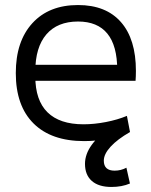

<svg xmlns="http://www.w3.org/2000/svg" viewBox="-20 -550 600 762"><path d="M314 10Q183.7 10 113.2 -60Q42.7 -130 42.7 -260Q42.7 -386 108.5 -458Q174.3 -530 289.7 -530Q400.7 -530 460 -462.3Q519.4 -394.7 519.4 -268.7Q519.4 -258.7 519 -247.6Q518.7 -236.6 518 -229.3H86V-292.7H460L445.3 -272Q445.3 -368.6 406.1 -416.6Q367 -464.6 289.7 -464.6Q208 -464.6 164 -413.5Q120.1 -362.3 120.1 -266.7V-246.7Q120.1 -152 168.4 -104.4Q216.7 -56.7 311.3 -56.7Q354.3 -56.7 400.5 -65.7Q446.7 -74.7 483.7 -90.1L496 -26Q457.7 -9 410 0.5Q362.3 10 314 10ZM422.3 192Q371.7 192 344.5 168.2Q317.3 144.3 317.3 100.3Q317.3 62 344 25Q370.6 -12 423 -46L496 -26Q446 2.7 419 32.1Q392 61.6 392 87.6Q392 127.3 435 127.3Q459.7 127.3 481.7 115.6L495.7 178.3Q463.7 192 422.3 192Z"/></svg>

Font: M PLUS 1 Thin
Style: Regular
Weight: 100
Designer: Coji Morishita
Foundry: UNDERFOREST DESIGN
Version: Version 1.001